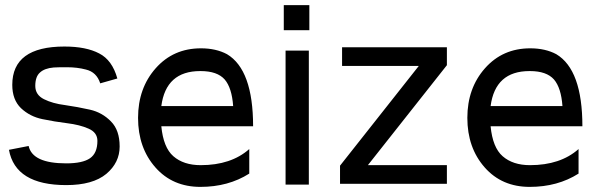

<svg xmlns="http://www.w3.org/2000/svg" viewBox="-20 -719 2338 751"><path d="M439 -412Q419 -484 368 -510Q317 -537 232 -537Q28 -537 28 -387Q28 -329 62 -296Q97 -263 146 -253Q194 -243 243 -237Q292 -231 326 -216Q361 -201 361 -168Q361 -120 332 -100Q303 -80 239 -80Q107 -80 92 -148L15 -133Q40 5 239 5Q343 5 396 -39Q448 -83 448 -146Q448 -210 414 -244Q380 -279 332 -290Q283 -301 234 -308Q186 -314 152 -331Q118 -348 118 -383Q118 -419 136 -435Q154 -452 190 -455Q203 -456 242 -456Q282 -456 316 -447Q358 -437 372 -393Z M970 -225Q970 -446 868 -507Q825 -530 766 -530Q658 -530 589 -452Q520 -374 520 -258Q520 -141 588 -64Q655 12 764 12Q873 12 955 -40V-136Q884 -73 765 -73Q698 -73 658 -108Q619 -142 611 -225ZM765 -441Q830 -441 859 -408Q887 -375 892 -304H611Q629 -441 763 -441Z M1090 -601H1190V-699H1090ZM1097 3H1188V-521H1097Z M1318 -534V-461H1618L1310 -71V0H1728V-73H1419L1728 -464V-534Z M2258 -225Q2258 -446 2156 -507Q2113 -530 2054 -530Q1946 -530 1877 -452Q1808 -374 1808 -258Q1808 -141 1876 -64Q1943 12 2052 12Q2161 12 2243 -40V-136Q2172 -73 2053 -73Q1986 -73 1946 -108Q1907 -142 1899 -225ZM2053 -441Q2118 -441 2147 -408Q2175 -375 2180 -304H1899Q1917 -441 2051 -441Z"/></svg>

Font: Sawarabi Gothic
Style: Regular
Weight: 400
Designer: mshio (mshio@users.sourceforge.jp)
Version: Version 20141215